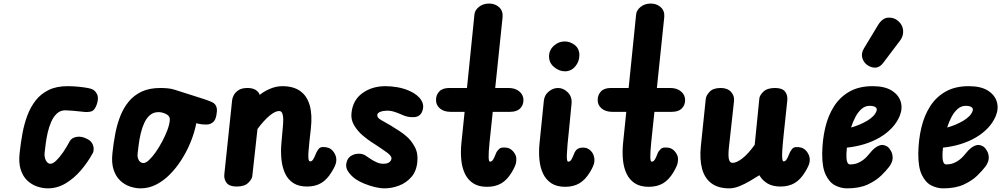

<svg xmlns="http://www.w3.org/2000/svg" viewBox="-20 -1024 5534 1054"><path d="M242.5 10Q214 10 184.2 0Q154.5 -10 130.2 -32.5Q106 -55 93.8 -92.8Q81.5 -130.5 88 -186Q93.5 -238 103 -290.2Q112.5 -342.5 130 -389.5Q147.5 -436.5 176 -472.8Q204.5 -509 247.2 -530Q290 -551 350.5 -551Q374.5 -551 401 -548.8Q427.5 -546.5 449.8 -543Q472 -539.5 483 -535.5Q502 -529 512.8 -506.8Q523.5 -484.5 510.5 -448.5Q499 -416.5 478.8 -411.8Q458.5 -407 435 -410.5Q409.5 -413.5 380.5 -416Q351.5 -418.5 339 -418.5Q311.5 -418.5 292.8 -401.2Q274 -384 261.5 -356Q249 -328 241.8 -296Q234.5 -264 230.8 -233.8Q227 -203.5 224.5 -182Q223.5 -168 227.2 -154.8Q231 -141.5 238.8 -133.2Q246.5 -125 257 -125Q270.5 -125 289 -142.8Q307.5 -160.5 327 -189Q346.5 -217.5 363.5 -250Q373.5 -267.5 400.2 -272.5Q427 -277.5 457 -262Q477.5 -252.5 485.8 -237.2Q494 -222 494.2 -207.2Q494.5 -192.5 489.5 -184Q462.5 -134 424.5 -89.5Q386.5 -45 340.5 -17.5Q294.5 10 242.5 10Z M752 10Q723.5 10 693.8 0Q664 -10 640 -32.5Q616 -55 603.5 -92.8Q591 -130.5 597.5 -186Q603 -238.5 612.8 -289.8Q622.5 -341 640.2 -386.2Q658 -431.5 686.5 -466.2Q715 -501 757.5 -521Q800 -541 860 -541Q880.5 -541 900 -539.2Q919.5 -537.5 937 -532L1080 -486.5Q1118.5 -474.5 1142.2 -464.2Q1166 -454 1170 -429.5Q1172.5 -415 1167.8 -391Q1163 -367 1153 -356.5Q1137 -340.5 1113.2 -340.2Q1089.5 -340 1067.5 -345L1057 -347.5Q1056 -340.5 1054.5 -333.2Q1053 -326 1051 -318.5Q1041 -278 1021.8 -233Q1002.5 -188 975 -145Q947.5 -102 912.8 -66.8Q878 -31.5 837.5 -10.8Q797 10 752 10ZM735.5 -182Q733.5 -168 737 -155.8Q740.5 -143.5 748.8 -136.2Q757 -129 768 -129Q780.5 -129 798.2 -145.5Q816 -162 834.8 -188.8Q853.5 -215.5 870.2 -247Q887 -278.5 898.5 -309Q910 -339.5 912 -363Q915 -385.5 893.5 -397Q872 -408.5 850 -408.5Q822.5 -408.5 803.5 -392.2Q784.5 -376 772.2 -349.5Q760 -323 752.8 -292.5Q745.5 -262 741.8 -232.8Q738 -203.5 735.5 -182Z M1279 0Q1239.5 0 1224 -20Q1208.5 -40 1211.5 -67.5L1254.5 -476Q1255.5 -485.5 1263 -500.8Q1270.5 -516 1288.5 -528.5Q1306.5 -541 1339 -541Q1364.5 -541 1381.5 -531.5Q1398.5 -522 1405.5 -504.5L1406 -503Q1425 -520 1459.8 -535.5Q1494.5 -551 1530 -551Q1590.5 -551 1628 -524.2Q1665.5 -497.5 1680.2 -445.8Q1695 -394 1686.5 -318.5L1678.5 -246Q1675 -213 1673.5 -191.8Q1672 -170.5 1672.8 -158.8Q1673.5 -147 1676 -142.5Q1678.5 -138 1682.5 -138Q1692.5 -138 1699.5 -149.5Q1706.5 -161 1711.8 -174.8Q1717 -188.5 1721.5 -195L1728 -204.5Q1735.5 -216 1750.5 -216.8Q1765.5 -217.5 1780 -213.5Q1796 -208.5 1807.5 -195Q1819 -181.5 1824 -164Q1828 -150 1824.8 -132Q1821.5 -114 1801 -80.5Q1775.5 -38 1743 -19Q1710.5 0 1665.5 0Q1619.5 0 1590 -19.2Q1560.5 -38.5 1545 -72Q1529.5 -105.5 1525 -149Q1520.5 -192.5 1525 -240.5L1533 -330.5Q1535 -352 1534.8 -371Q1534.5 -390 1529.5 -402.2Q1524.5 -414.5 1512 -414.5Q1490.5 -414.5 1460 -389.2Q1429.5 -364 1393.5 -316L1365 -57Q1363 -40 1342.5 -20Q1322 0 1279 0Z M2091.5 10Q2067 10 2037.2 2.8Q2007.5 -4.5 1980 -15.8Q1952.5 -27 1934 -39.5Q1903.5 -61 1888.5 -86.8Q1873.5 -112.5 1886 -143.5Q1894 -162 1912 -171.2Q1930 -180.5 1951 -180.2Q1972 -180 1987.5 -169.5Q1998.5 -162 2014.2 -151.5Q2030 -141 2048 -133Q2066 -125 2083.5 -125Q2107 -125 2117.8 -134Q2128.5 -143 2129 -155Q2129 -163.5 2120 -173.2Q2111 -183 2089 -197.5Q2082 -202.5 2069.8 -210.8Q2057.5 -219 2044.2 -228Q2031 -237 2021 -243Q1998 -257.5 1970.2 -281.2Q1942.5 -305 1924 -336.2Q1905.5 -367.5 1909.5 -403Q1916.5 -474.5 1969.5 -512.8Q2022.5 -551 2096.5 -551Q2127.5 -551 2163 -544.8Q2198.5 -538.5 2229 -524.5Q2273.5 -504.5 2292.8 -473.5Q2312 -442.5 2295.5 -407.5Q2283 -382 2250.8 -380.8Q2218.5 -379.5 2189 -393Q2176.5 -399 2152.2 -407.8Q2128 -416.5 2105.5 -416.5Q2085.5 -416.5 2068.8 -410.5Q2052 -404.5 2051 -393Q2049.5 -377.5 2073.2 -364.5Q2097 -351.5 2121.5 -337Q2146 -322.5 2172 -305.2Q2198 -288 2212.5 -274.5Q2236 -255 2256 -219.2Q2276 -183.5 2271 -136.5Q2266.5 -84.5 2238.2 -52.2Q2210 -20 2170.2 -5Q2130.5 10 2091.5 10Z M2584.5 -944.5Q2586.5 -968 2609.2 -986.2Q2632 -1004.5 2665 -1004.5Q2697.5 -1004.5 2719.8 -984.5Q2742 -964.5 2739 -930L2698.5 -541H2771.5Q2808.5 -541 2831 -522Q2853.5 -503 2853.5 -475Q2853.5 -446.5 2835 -428.2Q2816.5 -410 2779.5 -410H2685L2667.5 -243.5Q2664.5 -213 2663.2 -192.5Q2662 -172 2662.5 -159.8Q2663 -147.5 2664.8 -142Q2666.5 -136.5 2670 -136.5Q2680.5 -136.5 2687.5 -148.5Q2694.5 -160.5 2699.5 -174.2Q2704.5 -188 2709 -194L2717 -203Q2725 -213 2739.5 -214Q2754 -215 2768 -212Q2784.5 -207 2796.5 -193.5Q2808.5 -180 2813.5 -162.5Q2816 -148 2812.8 -130.2Q2809.5 -112.5 2790 -79.5Q2764.5 -36.5 2732 -17.5Q2699.5 1.5 2653.5 1.5Q2607.5 1.5 2578 -17.5Q2548.5 -36.5 2532.5 -69.8Q2516.5 -103 2512.2 -146.5Q2508 -190 2513 -239.5L2530.5 -410H2454Q2417.5 -410 2395.5 -428.2Q2373.5 -446.5 2373.5 -475Q2373.5 -503 2391.5 -522Q2409.5 -541 2446.5 -541H2543.5Z M2965.5 -471Q2968.5 -502 2992.2 -521.5Q3016 -541 3043.5 -541Q3073 -541 3097.2 -516.8Q3121.5 -492.5 3117.5 -454L3104.5 -320Q3098.5 -267 3095.5 -231.5Q3092.5 -196 3091.8 -175Q3091 -154 3093 -145.2Q3095 -136.5 3099.5 -136.5Q3110 -136.5 3117 -148.5Q3124 -160.5 3129 -174.2Q3134 -188 3138.5 -194L3146 -203Q3156 -211 3169.8 -213Q3183.5 -215 3197 -212Q3213.5 -207 3225.5 -193.5Q3237.5 -180 3241 -162.5Q3245 -148 3241.8 -130.2Q3238.5 -112.5 3219 -79.5Q3193 -36.5 3160.2 -17.5Q3127.5 1.5 3082.5 1.5Q3036.5 1.5 3007 -17.8Q2977.5 -37 2961.5 -70.2Q2945.5 -103.5 2941.2 -147.2Q2937 -191 2942 -239.5ZM3081 -632.5Q3050 -632.5 3022 -655.5Q2994 -678.5 2994 -714.5Q2994 -748.5 3020 -772.5Q3046 -796.5 3080 -796.5Q3110 -796.5 3135.2 -776.8Q3160.5 -757 3160.5 -721Q3160.5 -686 3137.8 -659.2Q3115 -632.5 3081 -632.5Z M3472 -944.5Q3474 -968 3496.8 -986.2Q3519.5 -1004.5 3552.5 -1004.5Q3585 -1004.5 3607.2 -984.5Q3629.5 -964.5 3626.5 -930L3586 -541H3659Q3696 -541 3718.5 -522Q3741 -503 3741 -475Q3741 -446.5 3722.5 -428.2Q3704 -410 3667 -410H3572.5L3555 -243.5Q3552 -213 3550.8 -192.5Q3549.5 -172 3550 -159.8Q3550.5 -147.5 3552.2 -142Q3554 -136.5 3557.5 -136.5Q3568 -136.5 3575 -148.5Q3582 -160.5 3587 -174.2Q3592 -188 3596.5 -194L3604.5 -203Q3612.5 -213 3627 -214Q3641.5 -215 3655.5 -212Q3672 -207 3684 -193.5Q3696 -180 3701 -162.5Q3703.5 -148 3700.2 -130.2Q3697 -112.5 3677.5 -79.5Q3652 -36.5 3619.5 -17.5Q3587 1.5 3541 1.5Q3495 1.5 3465.5 -17.5Q3436 -36.5 3420 -69.8Q3404 -103 3399.8 -146.5Q3395.5 -190 3400.5 -239.5L3418 -410H3341.5Q3305 -410 3283 -428.2Q3261 -446.5 3261 -475Q3261 -503 3279 -522Q3297 -541 3334 -541H3431Z M3983.5 10Q3923 10 3885.8 -17.5Q3848.5 -45 3834.2 -97Q3820 -149 3827.5 -222.5L3854.5 -482.5Q3856.5 -499.5 3875.5 -520.2Q3894.5 -541 3936.5 -541Q3973.5 -541 3993 -519.5Q4012.5 -498 4009.5 -469.5L3981 -211Q3979 -191.5 3979 -172.8Q3979 -154 3984.2 -142Q3989.5 -130 4001.5 -130Q4023.5 -130 4055 -154.2Q4086.5 -178.5 4123 -229L4148.5 -484Q4150.5 -501.5 4171.2 -521.2Q4192 -541 4234.5 -541Q4274.5 -541 4289.8 -521Q4305 -501 4302 -473.5L4281.5 -279.5Q4276 -225.5 4274.2 -194.8Q4272.5 -164 4274.5 -151Q4276.5 -138 4281.5 -138Q4291.5 -138 4298.5 -149.5Q4305.5 -161 4310.8 -174.8Q4316 -188.5 4320.5 -195L4327 -204.5Q4334.5 -215.5 4349.5 -216.5Q4364.5 -217.5 4379 -213.5Q4395 -208.5 4406.5 -195Q4418 -181.5 4423 -164Q4427 -150 4423.8 -132Q4420.5 -114 4400 -80.5Q4374.5 -38 4342 -19Q4309.5 0 4264.5 0Q4222 0 4193.8 -16.5Q4165.5 -33 4148.5 -62Q4127 -48.5 4098.5 -31.5Q4070 -14.5 4040 -2.2Q4010 10 3983.5 10Z M4630 10Q4596.5 10 4564.8 -6.2Q4533 -22.5 4513 -64Q4493 -105.5 4493.5 -181Q4494.5 -256 4510.2 -323Q4526 -390 4559.2 -441.5Q4592.5 -493 4645.2 -522.2Q4698 -551.5 4773 -551Q4838.5 -550.5 4876.2 -526.2Q4914 -502 4924.8 -465Q4935.5 -428 4919 -387.5Q4904 -351.5 4876.2 -322Q4848.5 -292.5 4810.5 -270Q4772.5 -247.5 4726.5 -233.2Q4680.5 -219 4629 -213.5Q4628.5 -205.5 4627.8 -197.2Q4627 -189 4626.5 -182Q4626 -170 4626.8 -155.8Q4627.5 -141.5 4632.2 -131.5Q4637 -121.5 4647 -121.5Q4669 -121.5 4686.5 -128.2Q4704 -135 4717.8 -145.5Q4731.5 -156 4741.2 -167Q4751 -178 4757.5 -186Q4780 -214 4804 -224.2Q4828 -234.5 4852.5 -218.5Q4863.5 -209.5 4872.2 -193Q4881 -176.5 4880.2 -155Q4879.5 -133.5 4861.5 -109Q4846.5 -89 4818.2 -61Q4790 -33 4744.2 -11.5Q4698.5 10 4630 10ZM4652 -324Q4674.5 -330 4697.2 -339.5Q4720 -349 4740.2 -361Q4760.5 -373 4774.2 -387.2Q4788 -401.5 4792.5 -417.5Q4795.5 -429 4785.5 -436Q4775.5 -443 4753.5 -443Q4729.5 -443 4710.2 -426.5Q4691 -410 4676.5 -383Q4662 -356 4652 -324ZM4745.5 -664Q4722.5 -678 4714.2 -704.2Q4706 -730.5 4722.5 -758L4799.5 -885.5Q4823.5 -925.5 4856.2 -927.2Q4889 -929 4912 -907.5Q4935.5 -886.5 4937.8 -856.5Q4940 -826.5 4921.5 -802L4829 -679.5Q4810.5 -655 4788.8 -653Q4767 -651 4745.5 -664Z M5157.5 10Q5124 10 5092.2 -6.2Q5060.5 -22.5 5040.5 -64Q5020.5 -105.5 5021 -181Q5022 -256 5037.8 -323Q5053.5 -390 5086.8 -441.5Q5120 -493 5172.8 -522.2Q5225.5 -551.5 5300.5 -551Q5366 -550.5 5403.8 -526.2Q5441.5 -502 5452.2 -465Q5463 -428 5446.5 -387.5Q5431.5 -351.5 5403.8 -322Q5376 -292.5 5338 -270Q5300 -247.5 5254 -233.2Q5208 -219 5156.5 -213.5Q5156 -205.5 5155.2 -197.2Q5154.5 -189 5154 -182Q5153.5 -170 5154.2 -155.8Q5155 -141.5 5159.8 -131.5Q5164.5 -121.5 5174.5 -121.5Q5196.5 -121.5 5214 -128.2Q5231.5 -135 5245.2 -145.5Q5259 -156 5268.8 -167Q5278.5 -178 5285 -186Q5307.5 -214 5331.5 -224.2Q5355.5 -234.5 5380 -218.5Q5391 -209.5 5399.8 -193Q5408.5 -176.5 5407.8 -155Q5407 -133.5 5389 -109Q5374 -89 5345.8 -61Q5317.5 -33 5271.8 -11.5Q5226 10 5157.5 10ZM5179.5 -324Q5202 -330 5224.8 -339.5Q5247.5 -349 5267.8 -361Q5288 -373 5301.8 -387.2Q5315.5 -401.5 5320 -417.5Q5323 -429 5313 -436Q5303 -443 5281 -443Q5257 -443 5237.8 -426.5Q5218.5 -410 5204 -383Q5189.5 -356 5179.5 -324Z"/></svg>

Font: Edu NSW ACT Hand Pre
Style: Regular
Weight: 400
Designer: Tina and Corey Anderson, Eben Sorkin, Mirko Velimirovic
Foundry: Sorkin Type Co.
Version: Version 2.000